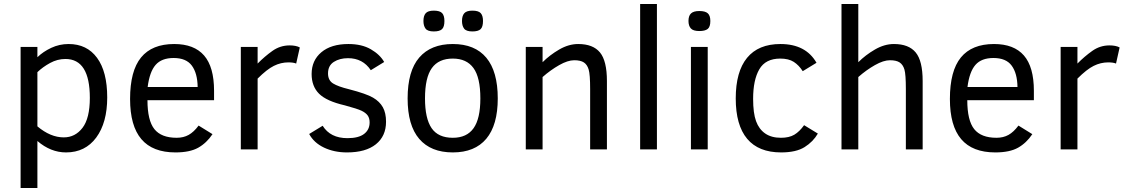

<svg xmlns="http://www.w3.org/2000/svg" viewBox="-20 -747 5636 960"><path d="M516.1 -259.8Q516.1 -133.8 461.2 -59.3Q406.2 15.1 310.1 15.1Q233.4 15.1 167 -42V192.9H83V-512.2H167V-460.9Q195.8 -488.8 236.3 -507.8Q276.9 -526.9 323.2 -526.9Q414.6 -526.9 465.3 -457.8Q516.1 -388.7 516.1 -259.8ZM429.2 -257.8Q429.2 -452.1 307.1 -452.1Q267.1 -452.1 230.5 -432.1Q193.8 -412.1 167 -386.2V-115.2Q232.4 -60.1 298.8 -60.1Q356 -60.1 392.6 -107.9Q429.2 -155.8 429.2 -257.8Z M717.3 -246.1Q717.3 -144.5 752 -101.3Q786.6 -58.1 863.3 -58.1Q897.5 -58.1 923.3 -72.5Q949.2 -86.9 973.1 -119.1L1042.5 -76.2Q1013.2 -32.2 971.2 -8.5Q929.2 15.1 857.4 15.1Q743.2 15.1 686.8 -51.3Q630.4 -117.7 630.4 -252Q630.4 -392.6 685.3 -459.7Q740.2 -526.9 851.1 -526.9Q950.7 -526.9 1000.5 -469.5Q1050.3 -412.1 1050.3 -293V-246.1ZM968.3 -312Q967.3 -380.9 939.2 -418.9Q911.1 -457 848.1 -457Q788.1 -457 758.1 -422.6Q728 -388.2 718.3 -312Z M1460.9 -429.2Q1447.3 -435.1 1421.9 -435.1Q1384.3 -435.1 1349.4 -417.7Q1314.5 -400.4 1268.1 -354V0H1184.1V-512.2H1268.1V-429.2Q1303.2 -464.8 1342 -492.4Q1380.9 -520 1428.2 -520Q1460 -520 1479 -509.8Z M1910.2 -138.2Q1910.2 -66.4 1859.4 -25.6Q1808.6 15.1 1714.8 15.1Q1650.9 15.1 1600.1 -9Q1549.3 -33.2 1525.9 -77.1L1593.3 -118.2Q1631.8 -56.2 1717.3 -56.2Q1772.9 -56.2 1800.5 -77.4Q1828.1 -98.6 1828.1 -134.8Q1828.1 -156.2 1818.4 -169.7Q1808.6 -183.1 1788.1 -193.1Q1767.6 -203.1 1704.1 -220.2Q1612.8 -241.2 1575.4 -278.3Q1538.1 -315.4 1538.1 -377Q1538.1 -444.8 1586.9 -485.8Q1635.7 -526.9 1722.2 -526.9Q1789.1 -526.9 1834.5 -500.5Q1879.9 -474.1 1900.9 -437L1834 -396Q1793.9 -456.1 1720.2 -456.1Q1678.2 -456.1 1649.2 -437.5Q1620.1 -418.9 1620.1 -379.9Q1620.1 -345.2 1645.5 -329.6Q1670.9 -314 1725.1 -300.8Q1812 -278.3 1845.2 -258.8Q1878.4 -239.3 1894.3 -210.7Q1910.2 -182.1 1910.2 -138.2Z M2468.8 -254.9Q2468.8 -121.6 2411.4 -53.2Q2354 15.1 2244.1 15.1Q2134.3 15.1 2076.2 -52.5Q2018.1 -120.1 2018.1 -254.9Q2018.1 -392.1 2076.4 -459.5Q2134.8 -526.9 2244.1 -526.9Q2354.5 -526.9 2411.6 -458.3Q2468.8 -389.6 2468.8 -254.9ZM2381.8 -254.9Q2381.8 -359.4 2347.4 -406.7Q2313 -454.1 2244.1 -454.1Q2173.3 -454.1 2139.2 -406.5Q2105 -358.9 2105 -254.9Q2105 -154.8 2137.9 -106.4Q2170.9 -58.1 2244.1 -58.1Q2314 -58.1 2347.9 -106Q2381.8 -153.8 2381.8 -254.9ZM2395 -642.1Q2395 -612.8 2383.1 -601.3Q2371.1 -589.8 2341.8 -589.8Q2311 -589.8 2300.5 -604Q2290 -618.2 2290 -642.1Q2290 -668 2301.5 -680.9Q2313 -693.8 2341.8 -693.8Q2372.1 -693.8 2383.5 -681.4Q2395 -668.9 2395 -642.1ZM2202.1 -642.1Q2202.1 -612.8 2190.2 -601.3Q2178.2 -589.8 2148.9 -589.8Q2118.2 -589.8 2107.7 -604Q2097.2 -618.2 2097.2 -642.1Q2097.2 -668 2108.6 -680.9Q2120.1 -693.8 2148.9 -693.8Q2179.2 -693.8 2190.7 -681.4Q2202.1 -668.9 2202.1 -642.1Z M2930.7 0V-301.8Q2930.7 -375 2923.3 -399.4Q2916 -423.8 2899.4 -434.8Q2882.8 -445.8 2851.1 -445.8Q2818.8 -445.8 2775.9 -421.4Q2732.9 -397 2692.9 -361.8V0H2608.9V-512.2H2692.9V-436Q2728.5 -471.7 2775.9 -499.3Q2823.2 -526.9 2871.1 -526.9Q2945.3 -526.9 2980 -484.6Q3014.6 -442.4 3014.6 -341.8V0Z M3180.7 0V-727.1H3264.6V0Z M3531.7 -642.1Q3531.7 -612.8 3518.6 -602.3Q3505.4 -591.8 3476.6 -591.8Q3445.8 -591.8 3434.1 -605Q3422.4 -618.2 3422.4 -642.1Q3422.4 -668 3435.1 -679.9Q3447.8 -691.9 3476.6 -691.9Q3506.3 -691.9 3519 -680.4Q3531.7 -668.9 3531.7 -642.1ZM3434.6 0V-512.2H3518.6V0Z M4069.3 -79.1Q4045.4 -38.1 4002.9 -11.5Q3960.4 15.1 3885.7 15.1Q3772.9 15.1 3715.8 -53Q3658.7 -121.1 3658.7 -254.9Q3658.7 -388.7 3715.3 -457.8Q3772 -526.9 3882.3 -526.9Q4008.8 -526.9 4062.5 -433.1L3993.7 -391.1Q3974.6 -420.9 3949 -437.5Q3923.3 -454.1 3881.3 -454.1Q3807.6 -454.1 3776.6 -400.6Q3745.6 -347.2 3745.6 -252.9Q3745.6 -181.2 3760.3 -141.1Q3774.9 -101.1 3805.9 -79.6Q3836.9 -58.1 3884.8 -58.1Q3925.8 -58.1 3951.7 -73.5Q3977.5 -88.9 4000.5 -121.1Z M4509.3 0V-301.8Q4509.3 -375 4502.2 -399.2Q4495.1 -423.3 4478.5 -434.6Q4461.9 -445.8 4429.7 -445.8Q4397.5 -445.8 4354.5 -421.4Q4311.5 -397 4271.5 -361.8V0H4187.5V-727.1H4271.5V-436Q4307.1 -471.7 4354.5 -499.3Q4401.9 -526.9 4449.7 -526.9Q4523.9 -526.9 4558.6 -484.6Q4593.3 -442.4 4593.3 -341.8V0Z M4816.4 -246.1Q4816.4 -144.5 4851.1 -101.3Q4885.7 -58.1 4962.4 -58.1Q4996.6 -58.1 5022.5 -72.5Q5048.3 -86.9 5072.3 -119.1L5141.6 -76.2Q5112.3 -32.2 5070.3 -8.5Q5028.3 15.1 4956.5 15.1Q4842.3 15.1 4785.9 -51.3Q4729.5 -117.7 4729.5 -252Q4729.5 -392.6 4784.4 -459.7Q4839.4 -526.9 4950.2 -526.9Q5049.8 -526.9 5099.6 -469.5Q5149.4 -412.1 5149.4 -293V-246.1ZM5067.4 -312Q5066.4 -380.9 5038.3 -418.9Q5010.3 -457 4947.3 -457Q4887.2 -457 4857.2 -422.6Q4827.1 -388.2 4817.4 -312Z M5560.1 -429.2Q5546.4 -435.1 5521 -435.1Q5483.4 -435.1 5448.5 -417.7Q5413.6 -400.4 5367.2 -354V0H5283.2V-512.2H5367.2V-429.2Q5402.3 -464.8 5441.2 -492.4Q5480 -520 5527.3 -520Q5559.1 -520 5578.1 -509.8Z"/></svg>

Font: ClearSansRegular
Style: Regular
Weight: 400
Foundry: Intel Corporation
Version: Version 1.00